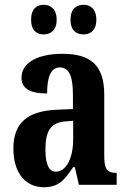

<svg xmlns="http://www.w3.org/2000/svg" viewBox="-20 -773 534 803"><path d="M330 -629C356 -629 383 -645 383 -690C383 -737 356 -753 330 -753C300 -753 275 -737 275 -690C275 -645 300 -629 330 -629ZM162 -629C190 -629 217 -645 217 -690C217 -737 190 -753 162 -753C135 -753 110 -737 110 -690C110 -645 135 -629 162 -629ZM163 10C225 10 249 -19 286 -74H293L310 0H468V-50H465C428 -50 416 -66 416 -121V-377C416 -502 357 -548 241 -548C145 -548 70 -515 70 -448C70 -403 105 -382 177 -382C177 -450 192 -491 230 -491C272 -491 285 -449 285 -374V-317L218 -314C96 -309 36 -260 36 -152C36 -42 93 10 163 10ZM213 -55C183 -55 170 -90 170 -147C170 -222 190 -260 252 -265L286 -268V-191C286 -111 257 -55 213 -55Z"/></svg>

Font: Noto Serif Sinhala ExtraCondensed
Style: Bold
Weight: 700
Width: 2
Designer: Jelle Bosma - Monotype Design Team
Foundry: Monotype Imaging Inc.
Version: Version 2.007